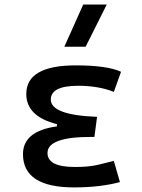

<svg xmlns="http://www.w3.org/2000/svg" viewBox="-20 -815 626 845"><path d="M305.7 9.8Q81.1 9.8 81.1 -136.7Q81.1 -238.3 230.5 -258.8V-268.6Q95.7 -302.7 95.7 -401.4Q95.7 -527.3 313.5 -527.3Q451.7 -527.3 512.7 -499L481 -410.6Q413.6 -437.5 324.2 -437.5Q203.6 -437.5 203.6 -377Q203.6 -308.6 407.2 -300.8L395.5 -212.4H379.9Q189 -212.4 189 -141.6Q189 -80.1 309.6 -80.1Q370.1 -80.1 409.9 -89.4Q449.7 -98.6 481 -106.9L507.8 -13.7Q468.8 -2.9 417.7 3.4Q366.7 9.8 305.7 9.8ZM263.2 -609.4 346.2 -794.9H449.7L356.9 -609.4Z"/></svg>

Font: CaskaydiaMono NF
Style: Regular
Weight: 400
Designer: Aaron Bell
Foundry: Saja Typeworks
Version: Version 2111.001; ttfautohint (v1.8.4);Nerd Fonts 3.1.1